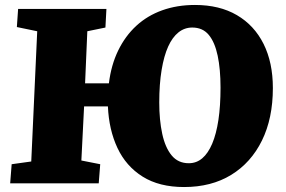

<svg xmlns="http://www.w3.org/2000/svg" viewBox="-20 -739 1151 774"><path d="M319 -310 308 -92 384 -77 378 0H21L27 -77L106 -88L130 -613L48 -630L53 -703H409L405 -628L332 -613L323 -403H419Q428 -477 456.5 -535.5Q485 -594 529.5 -635Q574 -676 634 -697.5Q694 -719 766 -719Q865 -719 935 -678Q1005 -637 1042.5 -562Q1080 -487 1080 -384Q1080 -262 1036 -172.5Q992 -83 912 -34Q832 15 722 15Q622 15 555 -27Q488 -69 453.5 -142.5Q419 -216 415 -310ZM622 -326Q622 -255 634 -199.5Q646 -144 672 -112.5Q698 -81 741 -81Q772 -81 795.5 -101Q819 -121 835.5 -160Q852 -199 860.5 -255.5Q869 -312 869 -386Q869 -460 857.5 -514.5Q846 -569 821.5 -598.5Q797 -628 755 -628Q724 -628 699.5 -608.5Q675 -589 658 -551.5Q641 -514 631.5 -457Q622 -400 622 -326Z"/></svg>

Font: Literata 18pt ExtraBold
Style: Italic
Weight: 800
Italic angle: -2°
Designer: Latin by Veronika Burian and Jose Scaglione. Greek by Irene Vlachou. Cyrillic by Vera Evstafieva
Foundry: TypeTogether
Version: Version 3.103;gftools[0.9.29]